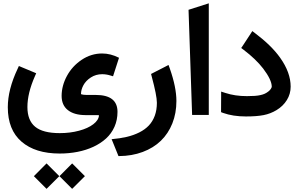

<svg xmlns="http://www.w3.org/2000/svg" viewBox="-20 -705 1826 1176"><path d="M193.8 -238.3Q147.9 -134.3 147.9 -49.3Q147.9 32.2 195.3 71.3Q242.7 110.4 346.2 110.4Q409.2 110.4 463.9 95.7Q518.6 81.1 551.5 55.9Q584.5 30.8 586.4 1Q585.4 0 556.2 0H502Q434.1 -0.5 395.8 -30.5Q357.4 -60.5 357.4 -118.2Q357.9 -180.7 390.1 -240.2Q422.4 -299.8 480.2 -338.6Q538.1 -377.4 605.5 -377.4Q657.7 -377.4 709 -351.1L703.6 -334.5L678.2 -255.9L672.4 -237.8L654.3 -243.2Q630.4 -250.5 605.5 -250.5Q567.4 -250.5 536.6 -230.7Q505.9 -210.9 491 -183.3Q476.1 -155.8 476.1 -128.9Q476.1 -127.9 480.7 -126.7Q485.4 -125.5 493.4 -124.5Q501.5 -123.5 510.3 -123.5H566.4Q699.7 -123.5 699.7 -20Q699.7 29.8 681.2 71.5Q662.6 113.3 629.6 143.3Q596.7 173.3 552 194.1Q507.3 214.8 455.1 225.1Q402.8 235.4 345.7 235.4Q196.3 235.4 112.1 162.8Q27.8 90.3 27.8 -48.3Q27.8 -156.7 87.9 -283.7L95.7 -300.8L112.8 -293.5L183.1 -264.2L201.7 -256.3ZM421.9 295.9 500 374 421.9 451.7 344.2 374ZM265.1 295.9 343.3 374 265.1 451.7 187.5 374Z M700.7 238.8 673.8 172.4 663.6 147.5Q715.3 143.1 756.8 133.3Q798.3 123.5 833.3 106Q868.2 88.4 891.6 63.7Q915 39.1 928 3.9Q940.9 -31.2 940.9 -75.7Q940.9 -119.1 909.2 -236.8L905.3 -252L919.4 -259.3L992.7 -296.9L1012.2 -307.1L1020 -285.6Q1060.5 -170.4 1060.5 -86.4Q1060.5 -11.7 1035.6 50.8Q1010.7 113.3 965.3 157.2Q919.9 201.2 854 225.8Q788.1 250.5 709 251H705.6Z M1134.8 -645 1258.8 -684.6V-1H1156.7Z M1360.4 -135.7Q1419.4 -116.2 1492.7 -116.2Q1521 -116.2 1540.5 -117.7Q1560.1 -119.1 1575.4 -122.6Q1590.8 -126 1601.8 -131.1Q1612.8 -136.2 1623.5 -144.5Q1632.8 -151.4 1638.7 -160.4Q1644.5 -169.4 1644.5 -173.8Q1644.5 -215.8 1591.8 -285.2Q1546.9 -343.3 1472.2 -399.9L1457.5 -411.1L1467.8 -426.3L1514.2 -497.1L1525.4 -514.6L1542 -502Q1642.1 -426.8 1695.3 -352.1Q1760.3 -261.2 1760.3 -174.3Q1760.3 -129.9 1737.1 -92.3Q1713.9 -54.7 1673.3 -30.3Q1636.7 -8.3 1594.7 0Q1552.7 8.3 1486.3 8.3Q1407.2 8.3 1346.7 -13.2L1334 -18.1V-31.7L1334.5 -117.2V-144Z"/></svg>

Font: Samim FD-WOL
Style: Bold-FD-WOL
Weight: 700
Foundry: DejaVu fonts team - Redesigned by Saber Rastikerdar
Version: Version 4.0.5